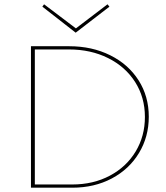

<svg xmlns="http://www.w3.org/2000/svg" viewBox="-20 -873 774 893"><path d="M124 -658H302Q408 -658 492.5 -616Q577 -574 624.5 -499.5Q672 -425 672 -330Q672 -237 626.5 -161.5Q581 -86 500 -43Q419 0 316 0H124ZM316 -15Q414 -15 491 -56Q568 -97 611 -168.5Q654 -240 654 -329Q654 -420 608.5 -491.5Q563 -563 482.5 -603Q402 -643 301 -643H142V-15ZM489 -842 332 -721 177 -842 185 -853 333 -741 480 -853Z"/></svg>

Font: Ysabeau Thin
Style: Regular
Weight: 200
Designer: Christian Thalmann (Catharsis Fonts)
Version: Version 0.003